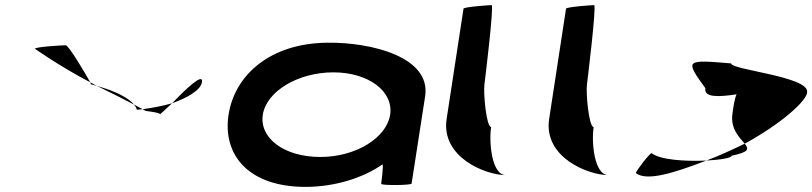

<svg xmlns="http://www.w3.org/2000/svg" viewBox="-20 -723 3177 751"><path d="M117 -532C117 -532 211 -465 333 -401C316 -432 249 -546 237 -546C227 -546 115 -540 117 -532ZM333 -401C334 -397 336 -394 336 -393C336 -393 346 -391 359 -387C350 -391 342 -397 333 -401ZM359 -387C417 -359 470 -332 504 -314C474 -351 398 -376 359 -387ZM504 -314C509 -308 514 -301 515 -294C522 -294 530 -295 538 -296C531 -300 519 -306 504 -314ZM538 -296C544 -292 549 -290 548 -290C534 -290 607 -284 606 -276C606 -276 628 -295 653 -319C615 -308 570 -300 538 -296ZM653 -319C709 -339 765 -369 770 -402C776 -442 702 -370 653 -319Z M874 -274C850 -118 951 8 1175 8C1291 8 1402 -28 1476 -80C1481 -76 1471 -4 1471 -4C1470 3 1589 2 1590 -5L1643 -347C1666 -500 1433 -558 1261 -556C1037 -554 898 -430 874 -274ZM1008 -274C1022 -366 1146 -440 1284 -440C1421 -440 1520 -366 1506 -274C1492 -184 1372 -109 1233 -109C1090 -109 994 -184 1008 -274Z M1727 -258C1704 -108 1879 -38 1959 -38C1903 -38 1892 -167 1901 -226C1882 -227 1870 -361 1875 -394C1876 -401 1913 -703 1903 -703C1893 -703 1794 -696 1793 -689Z M2128 -258C2105 -108 2280 -38 2360 -38C2304 -38 2293 -167 2302 -226C2283 -227 2271 -361 2276 -394C2277 -401 2314 -703 2304 -703C2294 -703 2195 -696 2194 -689Z M2467 -46C2509 -14 2608 -43 2743 -95C2658 -91 2561 -98 2529 -124C2521 -124 2469 -56 2467 -46ZM2739 -378C2733 -340 2793 -344 2861 -354C2852 -333 2849 -306 2845 -279C2836 -218 2874 -184 2893 -161C3036 -239 3136 -329 3137 -362C3147 -424 2836 -450 2840 -475C2661 -490 2658 -490 2739 -378ZM2743 -95C2799 -98 2841 -105 2842 -114C2910 -128 2910 -140 2893 -161C2843 -137 2794 -114 2743 -95Z"/></svg>

Font: Ampere
Style: SCSuExtIta
Weight: 400
Version: Version 1